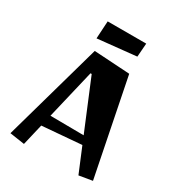

<svg xmlns="http://www.w3.org/2000/svg" viewBox="-202 -982 1042 1126"><g transform="rotate(30 319.5 -419.0)"><path d="M130 15 30 0 217 -665 459 -650 589 0 499 15 430 -151 164 -129ZM408 -204 269 -539H261L182 -206ZM189 -734 196 -853H457L450 -761Z"/></g></svg>

Font: Joti One
Style: Regular
Weight: 400
Designer: Eduardo Rodriguez Tunni
Foundry: Eduardo Rodriguez Tunni
Version: Version 1.002; ttfautohint (v1.8.4.7-5d5b);gftools[0.9.24]